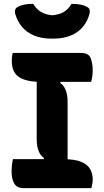

<svg xmlns="http://www.w3.org/2000/svg" viewBox="-20 -974 540 994"><path d="M330 -122H198L208 -156Q190 -167 180 -192.5Q170 -218 170 -252Q170 -293 170 -333.5Q170 -374 170 -415Q170 -456 170 -496.5Q170 -537 170 -578H302L292 -544Q310 -533 320 -507.5Q330 -482 330 -448Q330 -407 330 -366.5Q330 -326 330 -285Q330 -244 330 -203.5Q330 -163 330 -122ZM453 0H102Q85 0 73 -6Q61 -12 54 -23.5Q47 -35 43.5 -51Q40 -67 40 -88Q40 -100 41 -111Q42 -122 43.5 -132.5Q45 -143 47 -150H307Q368 -150 401 -136Q434 -122 447 -98Q460 -74 460 -45Q460 -37 459 -29.5Q458 -22 456.5 -14.5Q455 -7 453 0ZM46 -700H398Q439 -700 449.5 -673Q460 -646 460 -608Q460 -601 459.5 -594Q459 -587 458 -579.5Q457 -572 455.5 -565Q454 -558 452 -550H195Q116 -550 78.5 -575Q41 -600 41 -658Q41 -664 41.5 -670Q42 -676 42.5 -681.5Q43 -687 44 -692Q45 -697 46 -700ZM350 -954Q377 -954 396 -950.5Q415 -947 431 -938Q442 -932 444 -923Q446 -914 444 -905Q434 -865 409.5 -835.5Q385 -806 346.5 -790Q308 -774 255 -774H247Q195 -774 156.5 -790Q118 -806 93.5 -835.5Q69 -865 58 -905Q56 -914 58.5 -923Q61 -932 71 -938Q88 -947 106.5 -950.5Q125 -954 152 -954Q169 -926 192.5 -912Q216 -898 251 -895Q286 -898 310 -912Q334 -926 350 -954Z"/></svg>

Font: Recursive Casual ExtraBold
Style: Regular
Weight: 800
Version: Version 1.047